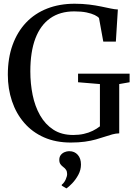

<svg xmlns="http://www.w3.org/2000/svg" viewBox="-20 -772 742 1054"><path d="M368.5 10.5Q286 10.5 221.5 -18Q157 -46.5 112.8 -97.8Q68.5 -149 45.8 -216.8Q23 -284.5 23 -362Q23 -453 49 -525Q75 -597 123 -647.8Q171 -698.5 238.8 -725Q306.5 -751.5 389.5 -751.5Q432.5 -751.5 469 -747Q505.5 -742.5 535.5 -736.2Q565.5 -730 588.2 -725.2Q611 -720.5 627 -720L616 -543.5H547L523.5 -673Q517 -681 499.8 -689.5Q482.5 -698 454.5 -703.8Q426.5 -709.5 387.5 -709.5Q309.5 -709.5 255.8 -671.8Q202 -634 174.2 -560.8Q146.5 -487.5 146.5 -380.5Q146.5 -313 159.2 -250.5Q172 -188 200.2 -138.5Q228.5 -89 273.2 -60Q318 -31 382 -31Q413 -31 440 -37Q467 -43 489.2 -54Q511.5 -65 528.5 -78.5V-310.5L408.5 -320.5V-367.5H691.5V-320.5L634.5 -310.5V-40Q615.5 -39.5 596.2 -34.2Q577 -29 555 -21.5Q533 -14 506.2 -6.5Q479.5 1 445.5 5.8Q411.5 10.5 368.5 10.5ZM424.5 131Q424.5 161 409.8 188Q395 215 376.2 234.5Q357.5 254 345 262H344L319 247V242Q332.5 231.5 340.5 213.5Q348.5 195.5 348.5 183.5Q348.5 170 343 161Q337.5 152 327 144.5Q318.5 138.5 312 129.5Q305.5 120.5 305.5 105.5Q305.5 89 314 78.5Q322.5 68 335 63Q347.5 58 358 58H361Q389 58 406.8 77.8Q424.5 97.5 424.5 131Z"/></svg>

Font: Merriweather 72pt
Style: Regular
Weight: 400
Version: Version 2.100